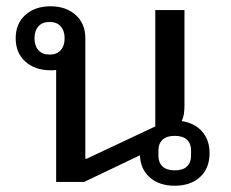

<svg xmlns="http://www.w3.org/2000/svg" viewBox="-20 -580 736 612"><path d="M537 12Q488 12 458 -14Q428 -40 426 -85L248 0H159V-357Q154 -356 150 -356Q146 -356 141 -356Q92 -356 61 -383.5Q30 -411 30 -458Q30 -505 61 -532.5Q92 -560 141 -560Q190 -560 221 -532.5Q252 -505 252 -458V-74H256L475 -177V-548H568V-243Q568 -232 566.5 -219.5Q565 -207 559 -194Q600 -188 624 -161Q648 -134 648 -92Q648 -44 618 -16Q588 12 537 12ZM537 -37Q563 -37 576 -49.5Q589 -62 589 -83V-101Q589 -122 576 -134.5Q563 -147 537 -147Q511 -147 498 -134.5Q485 -122 485 -101V-83Q485 -62 498 -49.5Q511 -37 537 -37ZM138 -406Q161 -406 173.5 -420Q186 -434 186 -458Q186 -482 173.5 -496Q161 -510 138 -510Q115 -510 102.5 -496Q90 -482 90 -458Q90 -434 102.5 -420Q115 -406 138 -406Z"/></svg>

Font: IBM Plex Sans Thai Looped Text
Style: Regular
Weight: 450
Designer: Mike Abbink, Paul van der Laan, Pieter van Rosmalen, Ben Mitchell, Mark Frömberg
Foundry: Bold Monday
Version: Version 1.1